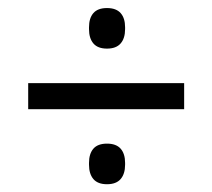

<svg xmlns="http://www.w3.org/2000/svg" viewBox="-20 -556 541 489"><path d="M51.8 -277.8V-344.2H449V-277.8ZM252.5 -86.8Q229.1 -86.8 217.9 -99.9Q206.7 -113.1 206.7 -136.5V-141.1Q206.7 -164.5 217.9 -177.4Q229.1 -190.2 252.5 -190.2Q275.8 -190.2 287.2 -177.4Q298.6 -164.5 298.6 -141.1V-136.5Q298.6 -113.1 287.2 -99.9Q275.8 -86.8 252.5 -86.8ZM252.5 -432.2Q229.1 -432.2 217.9 -445.3Q206.7 -458.4 206.7 -481.9V-486.5Q206.7 -509.9 217.9 -522.7Q229.1 -535.5 252.5 -535.5Q275.8 -535.5 287.2 -522.7Q298.6 -509.9 298.6 -486.5V-481.9Q298.6 -458.4 287.2 -445.3Q275.8 -432.2 252.5 -432.2Z"/></svg>

Font: Anek Gujarati Medium
Style: Regular
Weight: 500
Designer: Mrunmayee Ghaisas (Gujarati), Yesha Goshar (Latin)
Foundry: Ek Type
Version: Version 1.003